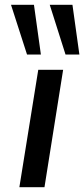

<svg xmlns="http://www.w3.org/2000/svg" viewBox="-20 -783 352 803"><path d="M61 0 140 -491H244L166 0ZM254 -555 188 -763H283L312 -555ZM93 -555 26 -763H122L151 -555Z"/></svg>

Font: Nunito Sans 10pt Expanded Medium
Style: Italic
Weight: 500
Width: 7
Italic angle: -9°
Designer: Vernon Adams
Foundry: Vernon Adams
Version: Version 3.101;gftools[0.9.27]